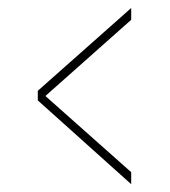

<svg xmlns="http://www.w3.org/2000/svg" viewBox="-20 -508 424 480"><path d="M308 -47.5 74.5 -257V-281L308 -488V-458.5L93.5 -268L308 -77.5Z"/></svg>

Font: Imbue 50pt Medium
Style: Regular
Weight: 500
Designer: Tyler Finck
Foundry: Etcetera Type Company
Version: Version 1.102; ttfautohint (v1.8.3)